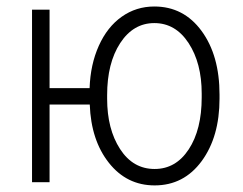

<svg xmlns="http://www.w3.org/2000/svg" viewBox="-20 -558 743 588"><path d="M308.1 -255.9Q308.1 -162.6 347.7 -101.6Q387.2 -40.5 453.6 -40.5Q518.6 -40.5 558.1 -100.8Q597.7 -161.1 597.7 -259.8V-271.5Q597.7 -364.7 557.6 -426Q517.6 -487.3 452.6 -487.3Q388.2 -487.3 348.1 -426Q308.1 -364.7 308.1 -266.6ZM131.8 -288.1H254.4Q256.8 -360.4 282.7 -418Q308.6 -475.6 352.8 -506.8Q397 -538.1 452.6 -538.1Q542.5 -538.1 597.4 -463.1Q652.3 -388.2 652.3 -268.1V-255.9Q652.3 -139.2 597.7 -64.7Q543 9.8 453.6 9.8Q368.2 9.8 313.5 -59.3Q258.8 -128.4 254.9 -237.8H131.8V0H78.1V-528.3H131.8Z"/></svg>

Font: MAUL Condensed Light
Style: Light
Weight: 300
Designer: MAUL
Version: Version 2.137; 2017; ttfautohint (v1.8.3)